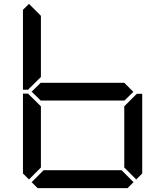

<svg xmlns="http://www.w3.org/2000/svg" viewBox="-20 -975 856 995"><path d="M130 -45 99 -76V-490H126L130 -485L192 -424V-107ZM130 -515 126 -510H99V-924L130 -955L192 -893V-576ZM671 -499 624 -453V-454H192V-453L144 -500L192 -547V-546H624ZM685 -485 690 -489H717V-76L686 -45L624 -107V-424ZM672 -31 641 0H175L144 -31L206 -93H610Z"/></svg>

Font: DSEG7 Classic
Style: Regular
Weight: 400
Designer: Keshikan(Twitter:@keshinomi_88pro)
Version: Version 0.46